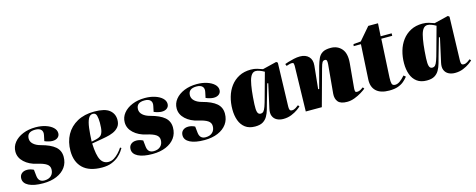

<svg xmlns="http://www.w3.org/2000/svg" viewBox="-32 -1262 4671 1885"><g transform="rotate(-15 2303.0 -319.5)"><path d="M255 -10Q299 -10 324.5 -34Q350 -58 350 -99Q350 -133 320 -153Q290 -173 227 -187Q150 -204 101 -249.5Q52 -295 52 -356Q52 -408 85 -449Q118 -490 175 -513.5Q232 -537 304 -537Q360 -537 406 -522Q452 -507 479 -481.5Q506 -456 506 -424Q506 -397 486 -380.5Q466 -364 432 -364Q415 -364 393 -369.5Q371 -375 353 -383L365 -440Q373 -476 354.5 -495.5Q336 -515 295 -515Q211 -515 211 -446Q211 -414 237.5 -390Q264 -366 310 -354Q405 -329 451 -289.5Q497 -250 497 -186Q497 -125 465 -80.5Q433 -36 374.5 -11Q316 14 237 14Q143 14 91 -12.5Q39 -39 39 -86Q39 -118 60 -136.5Q81 -155 116 -155Q148 -155 182 -138L189 -73Q196 -10 255 -10Z M901 -537Q1008 -537 1054.5 -499.5Q1101 -462 1101 -400Q1101 -355 1078 -328Q1055 -301 1020.5 -286.5Q986 -272 950 -265.5Q914 -259 888 -254L801 -239Q806 -119 832.5 -71Q859 -23 911 -23Q941 -23 967.5 -39.5Q994 -56 1016.5 -80.5Q1039 -105 1055 -130L1067 -122Q1062 -112 1046.5 -90Q1031 -68 1004 -44Q977 -20 935.5 -3Q894 14 837 14Q707 14 641.5 -48.5Q576 -111 576 -223Q576 -316 615 -386.5Q654 -457 727 -497Q800 -537 901 -537ZM927 -417Q927 -459 919 -489Q911 -519 882 -519Q852 -519 835.5 -486.5Q819 -454 811.5 -395Q804 -336 801 -258L848 -268Q875 -274 892.5 -286.5Q910 -299 918.5 -329Q927 -359 927 -417Z M1366 -10Q1410 -10 1435.5 -34Q1461 -58 1461 -99Q1461 -133 1431 -153Q1401 -173 1338 -187Q1261 -204 1212 -249.5Q1163 -295 1163 -356Q1163 -408 1196 -449Q1229 -490 1286 -513.5Q1343 -537 1415 -537Q1471 -537 1517 -522Q1563 -507 1590 -481.5Q1617 -456 1617 -424Q1617 -397 1597 -380.5Q1577 -364 1543 -364Q1526 -364 1504 -369.5Q1482 -375 1464 -383L1476 -440Q1484 -476 1465.5 -495.5Q1447 -515 1406 -515Q1322 -515 1322 -446Q1322 -414 1348.5 -390Q1375 -366 1421 -354Q1516 -329 1562 -289.5Q1608 -250 1608 -186Q1608 -125 1576 -80.5Q1544 -36 1485.5 -11Q1427 14 1348 14Q1254 14 1202 -12.5Q1150 -39 1150 -86Q1150 -118 1171 -136.5Q1192 -155 1227 -155Q1259 -155 1293 -138L1300 -73Q1307 -10 1366 -10Z M1894 -10Q1938 -10 1963.5 -34Q1989 -58 1989 -99Q1989 -133 1959 -153Q1929 -173 1866 -187Q1789 -204 1740 -249.5Q1691 -295 1691 -356Q1691 -408 1724 -449Q1757 -490 1814 -513.5Q1871 -537 1943 -537Q1999 -537 2045 -522Q2091 -507 2118 -481.5Q2145 -456 2145 -424Q2145 -397 2125 -380.5Q2105 -364 2071 -364Q2054 -364 2032 -369.5Q2010 -375 1992 -383L2004 -440Q2012 -476 1993.5 -495.5Q1975 -515 1934 -515Q1850 -515 1850 -446Q1850 -414 1876.5 -390Q1903 -366 1949 -354Q2044 -329 2090 -289.5Q2136 -250 2136 -186Q2136 -125 2104 -80.5Q2072 -36 2013.5 -11Q1955 14 1876 14Q1782 14 1730 -12.5Q1678 -39 1678 -86Q1678 -118 1699 -136.5Q1720 -155 1755 -155Q1787 -155 1821 -138L1828 -73Q1835 -10 1894 -10Z M2754 -94Q2753 -72 2758 -59Q2763 -46 2782 -46Q2801 -46 2819.5 -58Q2838 -70 2849 -79L2861 -65Q2852 -55 2825.5 -36Q2799 -17 2761 -1.5Q2723 14 2678 14Q2641 14 2613 -0.5Q2585 -15 2572.5 -44.5Q2560 -74 2570 -119L2624 -363L2614 -365L2563 -188Q2553 -152 2543 -116Q2533 -80 2516 -50.5Q2499 -21 2470 -3.5Q2441 14 2391 14Q2330 14 2291.5 -15Q2253 -44 2235 -93.5Q2217 -143 2217 -206Q2217 -272 2234 -331.5Q2251 -391 2285.5 -437Q2320 -483 2371.5 -510Q2423 -537 2492 -537Q2528 -537 2556.5 -528Q2585 -519 2610 -510L2753 -545L2767 -534ZM2475 -94Q2493 -94 2504.5 -106Q2516 -118 2527.5 -150Q2539 -182 2555 -242L2621 -481Q2597 -495 2574.5 -503Q2552 -511 2535 -511Q2488 -511 2467.5 -432Q2447 -353 2439 -199Q2436 -144 2444 -119Q2452 -94 2475 -94Z M3521 -68Q3504 -54 3472.5 -34.5Q3441 -15 3402.5 -0.5Q3364 14 3327 14Q3260 14 3234.5 -17Q3209 -48 3213 -98L3240 -392Q3242 -418 3238 -429Q3234 -440 3220 -440Q3202 -440 3193 -426Q3184 -412 3172 -368L3071 0H2908L2919 -462Q2919 -474 2916.5 -484Q2914 -494 2897 -494Q2887 -494 2871.5 -490Q2856 -486 2842 -481L2834 -502Q2843 -506 2869 -514Q2895 -522 2928.5 -529.5Q2962 -537 2991 -537Q3049 -537 3080.5 -504Q3112 -471 3106 -413L3082 -180L3092 -179L3151 -398Q3163 -440 3177.5 -472Q3192 -504 3221 -522Q3250 -540 3305 -540Q3374 -540 3415.5 -492Q3457 -444 3448 -346L3425 -96Q3424 -77 3426.5 -66.5Q3429 -56 3447 -56Q3464 -56 3480.5 -65Q3497 -74 3510 -84Z M3532 -518 3607 -524 3718 -653H3817L3809 -523H3921L3920 -498H3809L3788 -108Q3786 -67 3792 -46.5Q3798 -26 3825 -26Q3848 -26 3872.5 -43Q3897 -60 3926 -93L3946 -76Q3928 -53 3904 -32.5Q3880 -12 3844.5 1Q3809 14 3754 14Q3666 14 3622 -27.5Q3578 -69 3582 -144L3602 -498H3528Z M4499 -94Q4498 -72 4503 -59Q4508 -46 4527 -46Q4546 -46 4564.5 -58Q4583 -70 4594 -79L4606 -65Q4597 -55 4570.5 -36Q4544 -17 4506 -1.5Q4468 14 4423 14Q4386 14 4358 -0.5Q4330 -15 4317.5 -44.5Q4305 -74 4315 -119L4369 -363L4359 -365L4308 -188Q4298 -152 4288 -116Q4278 -80 4261 -50.5Q4244 -21 4215 -3.5Q4186 14 4136 14Q4075 14 4036.5 -15Q3998 -44 3980 -93.5Q3962 -143 3962 -206Q3962 -272 3979 -331.5Q3996 -391 4030.5 -437Q4065 -483 4116.5 -510Q4168 -537 4237 -537Q4273 -537 4301.5 -528Q4330 -519 4355 -510L4498 -545L4512 -534ZM4220 -94Q4238 -94 4249.5 -106Q4261 -118 4272.5 -150Q4284 -182 4300 -242L4366 -481Q4342 -495 4319.5 -503Q4297 -511 4280 -511Q4233 -511 4212.5 -432Q4192 -353 4184 -199Q4181 -144 4189 -119Q4197 -94 4220 -94Z"/></g></svg>

Font: Literata 72pt Black
Style: Italic
Weight: 900
Italic angle: -2°
Designer: Latin by Veronika Burian and Jose Scaglione. Greek by Irene Vlachou. Cyrillic by Vera Evstafieva
Foundry: TypeTogether
Version: Version 3.002